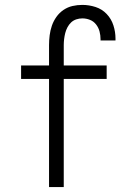

<svg xmlns="http://www.w3.org/2000/svg" viewBox="-20 -763 540 783"><path d="M180 0V-441H66V-496H180V-579Q180 -599 182.5 -619Q185 -639 191.5 -658Q198 -677 210 -694Q222 -711 239 -722.5Q256 -734 275.5 -738.5Q295 -743 316 -743Q343 -743 369.5 -734.5Q396 -726 415 -706Q434 -686 442.5 -659.5Q451 -633 451 -606Q451 -604 451 -602Q451 -600 451 -598H390Q390 -599 390 -600.5Q390 -602 390 -603Q390 -619 386 -634.5Q382 -650 372 -663Q362 -676 347 -682Q332 -688 316 -688Q303 -688 291 -684Q279 -680 270 -671.5Q261 -663 255 -651.5Q249 -640 246 -628Q243 -616 241.5 -603.5Q240 -591 240 -579V-496H415V-441H240V0Z"/></svg>

Font: Iosevka Term Light
Style: Regular
Weight: 300
Monospace: yes
Designer: Belleve Invis
Foundry: Belleve Invis
Version: Version 9.0.1; ttfautohint (v1.8.3)